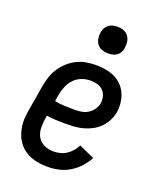

<svg xmlns="http://www.w3.org/2000/svg" viewBox="-140 -837 780 934"><g transform="rotate(20 250.0 -370.5)"><path d="M219 8Q197 8 175 5Q153 2 133 -5.5Q113 -13 96 -25.5Q79 -38 66.5 -54.5Q54 -71 46.5 -90.5Q39 -110 35.5 -132Q32 -154 33.5 -176Q35 -198 39 -221L61 -351Q65 -376 73 -400.5Q81 -425 95.5 -447.5Q110 -470 130 -488Q150 -506 174 -518Q198 -530 223.5 -534Q249 -538 274 -538Q299 -538 323.5 -533.5Q348 -529 369 -519Q390 -509 407 -492Q424 -475 433.5 -453Q443 -431 446 -406.5Q449 -382 445 -357Q441 -334 430 -312.5Q419 -291 402 -274Q385 -257 363.5 -245.5Q342 -234 319 -228Q296 -222 273.5 -220.5Q251 -219 228 -219Q203 -219 178.5 -220Q154 -221 131 -225L128 -207Q124 -183 125 -157.5Q126 -132 138 -112Q150 -92 172 -82Q194 -72 219 -72Q236 -72 253 -76Q270 -80 285.5 -90Q301 -100 313 -114Q325 -128 333 -144L413 -108Q399 -82 378 -59Q357 -36 331 -20.5Q305 -5 276.5 1.5Q248 8 219 8ZM247 -298Q264 -298 281.5 -300.5Q299 -303 315 -312.5Q331 -322 342 -337.5Q353 -353 356 -370Q359 -388 354.5 -406Q350 -424 338 -436Q326 -448 308.5 -453Q291 -458 273 -458Q250 -458 227 -449.5Q204 -441 187.5 -423Q171 -405 162 -382.5Q153 -360 149 -337L144 -305Q169 -300 195 -299Q221 -298 247 -298ZM306 -611Q290 -611 274.5 -616.5Q259 -622 249.5 -634.5Q240 -647 237.5 -663.5Q235 -680 238 -697Q240 -708 246 -719Q252 -730 262 -737Q272 -744 283.5 -746.5Q295 -749 306 -749Q323 -749 338 -743.5Q353 -738 362.5 -725.5Q372 -713 374.5 -696.5Q377 -680 374 -663Q373 -652 367 -641Q361 -630 351 -623Q341 -616 329.5 -613.5Q318 -611 306 -611Z"/></g></svg>

Font: Iosevka Slab Medium
Style: Italic
Weight: 500
Italic angle: -9°
Monospace: yes
Designer: Belleve Invis
Foundry: Belleve Invis
Version: Version 11.1.0; ttfautohint (v1.8.3)